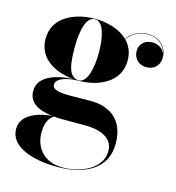

<svg xmlns="http://www.w3.org/2000/svg" viewBox="-108 -563 842 916"><g transform="rotate(15 312.5 -105.0)"><path d="M53 -60C53 -5.5 99 23 172 31C122 33.5 21 56.5 21 135C21 224.5 137.5 260 257.5 260C389.5 260 498.5 208 498.5 82C498.5 -53.5 405.5 -85.5 330.5 -85.5C302 -85.5 267 -84.5 232 -84.5C177.5 -84.5 141 -89 141 -116C141 -152.5 211.5 -163.5 249.5 -163.5C343 -163.5 451 -206.5 451 -317C451 -357.5 436 -389 413 -412.5C440 -449.5 478.5 -463 510.5 -463C565 -463 598 -429.5 605 -392.5C596.5 -418 568 -431.5 543.5 -431.5C512 -431.5 480.5 -413.5 480.5 -372.5C480.5 -332 511 -309.5 543.5 -309.5C576 -309.5 609 -327 609 -377C609 -420 574.5 -465 510.5 -465C479 -465 439 -452 411.5 -414C371.5 -453 307.5 -469.5 249.5 -469.5C156 -469.5 45.5 -427.5 45.5 -317C45.5 -217 135.5 -172.5 221.5 -165C136 -160 53 -133.5 53 -60ZM190.5 -317C190.5 -398.5 208 -467.5 249.5 -467.5C291 -467.5 308.5 -398.5 308.5 -317C308.5 -240.5 291 -165.5 249.5 -165.5C195.5 -165.5 190.5 -240.5 190.5 -317ZM142.5 122C142.5 81 152 50 180.5 32C194.5 33.5 209 34 224 34H337.5C402.5 34 474 55.5 474 124C474 211.5 372 256 282 256C184 256 142.5 188 142.5 122Z"/></g></svg>

Font: Bodoni* 96pt
Style: Bold
Weight: 700
Version: Version 2.3